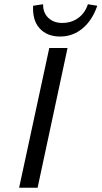

<svg xmlns="http://www.w3.org/2000/svg" viewBox="-20 -884 478 904"><path d="M212 -658H298L157 0H70ZM438 -857 394 -864Q380 -822 348 -799Q316 -776 273 -776Q232 -776 207 -800.5Q182 -825 183 -864L136 -857Q132 -788 167 -750Q202 -712 263 -712Q323 -712 369 -750.5Q415 -789 438 -857Z"/></svg>

Font: Ysabeau Medium
Style: Italic
Weight: 500
Italic angle: -12°
Designer: Christian Thalmann (Catharsis Fonts)
Version: Version 0.003